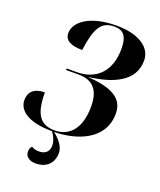

<svg xmlns="http://www.w3.org/2000/svg" viewBox="-169 -829 970 1161"><g transform="rotate(20 316.0 -248.5)"><path d="M201 227C276 227 313 180 313 120C313 81 285 44 242 10C385 8 555 -51 555 -222C555 -323 471 -362 321 -373C474 -391 606 -446 606 -581C606 -672 512 -724 379 -724C207 -724 118 -654 118 -582C118 -533 163 -514 232 -514C252 -660 283 -714 368 -714C428 -714 453 -679 453 -602C453 -452 368 -377 247 -377H183L181 -367H263C351 -367 400 -321 400 -211C400 -42 311 0 243 0C150 0 108 -51 108 -196C40 -196 7 -163 7 -111C7 -53 59 9 229 10C253 44 260 70 260 91C260 131 235 152 195 152C173 152 159 146 148 139C138 148 134 157 134 177C134 205 159 227 201 227Z"/></g></svg>

Font: Noto Serif Display
Style: Bold Italic
Weight: 700
Italic angle: -12°
Designer: Monotype Design Team
Foundry: Monotype Imaging Inc.
Version: Version 2.009